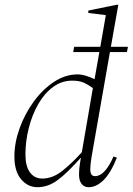

<svg xmlns="http://www.w3.org/2000/svg" viewBox="-20 -770 553 800"><path d="M136 10Q96 10 68 -23Q40 -56 40 -118Q40 -175 61.5 -235Q83 -295 120 -346Q157 -397 204.5 -428.5Q252 -460 303 -460Q320 -460 339 -454Q358 -448 374 -440L394 -553H285L289 -575H398L421 -707L348 -716V-726L465 -750H473L442 -575H513L509 -553H438L362 -119Q354 -71 357 -53.5Q360 -36 376 -36Q417 -36 453 -118L467 -113Q441 -48 411 -19Q381 10 350 10Q326 10 315 -12Q304 -34 314 -95L317 -111H315Q260 -49 220 -19.5Q180 10 136 10ZM86 -126Q86 -77 105 -51.5Q124 -26 156 -26Q200 -26 241.5 -59.5Q283 -93 321 -136L367 -403Q351 -415 331.5 -424.5Q312 -434 281 -434Q237 -434 201 -407.5Q165 -381 139.5 -336.5Q114 -292 100 -237Q86 -182 86 -126Z"/></svg>

Font: Spectral ExtraLight
Style: Italic
Weight: 275
Italic angle: -10°
Designer: Jean-Baptiste Levee
Foundry: Production Type
Version: Version 2.001